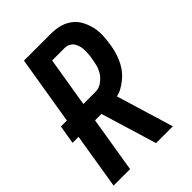

<svg xmlns="http://www.w3.org/2000/svg" viewBox="-215 -832 930 930"><g transform="rotate(-45 250.0 -367.5)"><path d="M3 0 50 -287H9L25 -383H66L124 -735H306Q324 -735 341 -733Q358 -731 374 -726Q390 -721 404 -713Q418 -705 430 -694Q442 -683 450.5 -669Q459 -655 465 -640Q471 -625 475 -608.5Q479 -592 480 -575Q481 -558 479.5 -537.5Q478 -517 476 -506L474 -491Q471 -472 465.5 -452Q460 -432 452 -413Q444 -394 432.5 -376.5Q421 -359 406 -344.5Q391 -330 370 -316Q349 -302 336 -299L320 -294L409 0H294L207 -287H163L116 0ZM179 -383H260Q268 -383 276.5 -384.5Q285 -386 292.5 -389.5Q300 -393 307 -398Q314 -403 320.5 -409Q327 -415 332.5 -422Q338 -429 342 -436.5Q346 -444 349.5 -451.5Q353 -459 355 -467Q357 -475 359 -484.5Q361 -494 362 -499L363 -506Q365 -514 366 -522.5Q367 -531 367.5 -539Q368 -547 368 -555.5Q368 -564 367.5 -572Q367 -580 365 -587.5Q363 -595 360 -602.5Q357 -610 353 -616Q349 -622 342.5 -627Q336 -632 327.5 -635.5Q319 -639 314 -639H221Z"/></g></svg>

Font: Iosevka Custom
Style: Bold Italic
Weight: 700
Italic angle: -9°
Designer: Belleve Invis
Foundry: Belleve Invis
Version: Version 30.3.1; ttfautohint (v1.8.3)